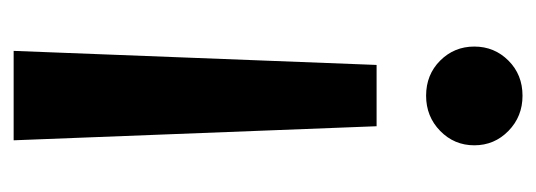

<svg xmlns="http://www.w3.org/2000/svg" viewBox="-271 -267 782 280"><g transform="rotate(90 120.0 -127.0)"><path d="M119.6 -357.4Q88.9 -357.4 68.4 -377.9Q47.9 -398.4 47.9 -427.7Q47.9 -457 68.4 -477.5Q88.9 -498 119.6 -498Q149.9 -498 170.9 -477.5Q191.9 -457 191.9 -427.7Q191.9 -398.4 170.9 -377.9Q149.9 -357.4 119.6 -357.4ZM184.6 244.1H54.2L74.7 -285.2H164.1Z"/></g></svg>

Font: Kumbh Sans ExtraBold
Style: Regular
Weight: 800
Version: Version 1.005